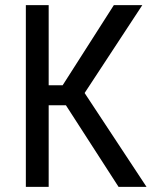

<svg xmlns="http://www.w3.org/2000/svg" viewBox="-20 -731 601 751"><path d="M237.8 -319.3H170.4V0H81.1V-710.9H170.4V-397.5H225.1L425.3 -710.9H536.6L311 -367.2L553.2 0H443.8Z"/></svg>

Font: MAUL Condensed
Style: Condensed Regular
Weight: 400
Designer: MAUL
Version: Version 1.0; 2020; ttfautohint (v1.8.3)